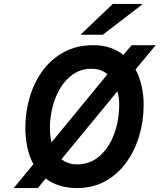

<svg xmlns="http://www.w3.org/2000/svg" viewBox="-20 -941 809 973"><path d="M49.5 12 149.5 -109Q128 -148 118.2 -196Q108.5 -244 108.5 -293Q108.5 -374 130.8 -449Q153 -524 196.5 -583.2Q240 -642.5 304.2 -677.2Q368.5 -712 452.5 -712Q500.5 -712 538.5 -699Q576.5 -686 605 -662.5L647 -712H769L667 -589Q687.5 -551 697.8 -504.5Q708 -458 708 -411Q708 -327.5 685.2 -251.5Q662.5 -175.5 618.8 -116Q575 -56.5 512.5 -22.2Q450 12 370.5 12Q320 12 280.5 -0.8Q241 -13.5 211.5 -36.5L172 12ZM241 -219.5 524.5 -564.5Q509.5 -578 489.2 -585.2Q469 -592.5 443 -592.5Q392.5 -592.5 353.2 -566.5Q314 -540.5 287.2 -497Q260.5 -453.5 246.8 -400.5Q233 -347.5 233 -293.5Q233 -275.5 234.8 -256Q236.5 -236.5 241 -219.5ZM371 -108Q437.5 -108 485.2 -150.5Q533 -193 558.5 -262Q584 -331 584 -411Q584 -445 575 -478.5L291.5 -134Q306.5 -122 326.2 -115Q346 -108 371 -108ZM388 -765 551.5 -921H704L501 -765Z"/></svg>

Font: Overpass
Style: Bold Italic
Weight: 700
Italic angle: -10°
Designer: Delve Withrington, Dave Bailey, Thomas Jockin
Foundry: Delve Fonts LLC
Version: Version 4.000; ttfautohint (v1.8.3)